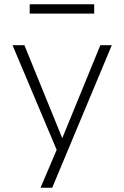

<svg xmlns="http://www.w3.org/2000/svg" viewBox="-20 -705 586 905"><path d="M171 180 255 -17V20L39 -492H95L273 -55H274L453 -492H507L226 180ZM120 -641V-685H424V-641Z"/></svg>

Font: Nunito Sans 7pt ExtraLight
Style: Regular
Weight: 250
Designer: Vernon Adams
Foundry: Vernon Adams
Version: Version 3.101;gftools[0.9.27]